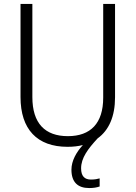

<svg xmlns="http://www.w3.org/2000/svg" viewBox="-20 -734 687 973"><path d="M391 119C391 67 425 21 475 -33C532 -74 563 -144 563 -241V-714H503V-239C503 -109 439 -44 324 -44C208 -44 144 -109 144 -242V-714H84V-242C84 -79 168 10 322 10C351 10 377 7 400 1C367 37 342 81 342 126C342 189 374 219 432 219C454 219 471 216 485 211V170C475 173 460 176 441 176C409 176 391 159 391 119Z"/></svg>

Font: Noto Sans Bengali SemiCondensed Light
Style: Regular
Weight: 300
Width: 4
Designer: Joana Ranito - Universal Thirst; Jelle Bosma - Monotype Design Team
Foundry: Universal Thirst ehf.
Version: Version 3.000